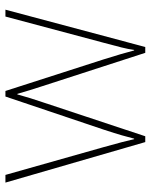

<svg xmlns="http://www.w3.org/2000/svg" viewBox="58 -626 568 725"><g transform="rotate(-90 342.5 -263.0)"><path d="M380 -388 506 1H528L669 -527H643L544 -156C529 -99 521 -72 517 -41H515C507 -72 497 -106 481 -157L362 -527H341L216 -156C196 -95 190 -72 182 -41H180C173 -72 167 -95 150 -156L45 -527H16L169 1H191L320 -388C331 -420 339 -446 349 -482H351C361 -446 369 -423 380 -388Z"/></g></svg>

Font: Noto Sans Arabic Thin
Style: Regular
Weight: 100
Designer: Monotype Design Team, Nadine Chahine, Nizar Qandah and Khaled Hosny
Foundry: Monotype Imaging Inc.
Version: Version 2.012